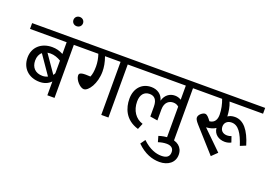

<svg xmlns="http://www.w3.org/2000/svg" viewBox="-169 -1388 3025 2112"><g transform="rotate(20 1344.0 -332.0)"><path d="M-20 -689V-621H409V-484C366 -507 324 -517 279 -517C153 -517 62 -438 62 -316C62 -194 147 -109 277 -109C329 -109 375 -126 409 -162V0H493V-621H613V-689ZM152 -314C152 -358 167 -393 194 -415L345 -196C325 -186 304 -182 284 -182C200 -182 152 -234 152 -314ZM285 -444C330 -444 372 -428 409 -406V-258C405 -249 399 -241 394 -233L250 -441C261 -443 273 -444 285 -444Z M395 -878C395 -848 418 -824 451 -824C484 -824 507 -848 507 -878C507 -908 484 -932 451 -932C418 -932 395 -908 395 -878Z M780 -621C795 -577 804 -528 804 -481C804 -425 797 -387 784 -356C761 -357 744 -358 728 -358C658 -358 652 -339 652 -322C652 -271 717 -200 761 -200C816 -200 890 -312 890 -452C890 -502 881 -558 858 -621H1040V0H1124V-621H1244V-689H573V-621Z M1804 -621V-456C1783 -469 1759 -477 1730 -477C1669 -477 1617 -439 1599 -370C1582 -439 1525 -477 1454 -477C1344 -477 1270 -396 1270 -274C1270 -167 1313 -40 1472 7L1501 -63C1414 -89 1360 -169 1360 -274C1360 -354 1399 -399 1462 -399C1513 -399 1553 -371 1553 -282V-168L1641 -154V-282C1641 -371 1695 -399 1739 -399C1766 -399 1784 -392 1804 -375V0H1888V-621H2008V-689H1204V-621Z M1551 149C1640 238 1733 268 1817 268C1915 268 1991 214 1991 121C1991 31 1922 -18 1826 -18C1790 -18 1747 -11 1709 2L1728 69C1761 58 1794 52 1825 52C1876 52 1908 74 1908 121C1908 174 1875 197 1813 197C1752 197 1674 173 1591 93Z M1968 -621H2229C2249 -569 2263 -506 2263 -447C2263 -396 2246 -348 2182 -341C2152 -380 2134 -403 2109 -403C2085 -403 2038 -370 2038 -334C2038 -319 2045 -301 2078 -264L2327 14L2392 -49L2170 -266C2216 -269 2256 -281 2280 -299C2286 -227 2346 -186 2416 -186C2444 -186 2469 -193 2489 -204L2466 -271C2451 -264 2434 -261 2417 -261C2368 -261 2336 -289 2336 -337C2336 -379 2366 -412 2418 -412C2496 -412 2544 -338 2589 -201L2654 -228C2605 -392 2533 -482 2431 -482C2396 -482 2367 -472 2349 -458C2346 -514 2338 -568 2316 -621H2708V-689H1968Z"/></g></svg>

Font: FiraGO Unicode
Style: Regular
Weight: 400
Designer: bBox Type
Foundry: bBox Type GmbH
Version: Version 1.001;PS 001.001;hotconv 1.0.88;makeotf.lib2.5.64775